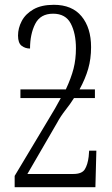

<svg xmlns="http://www.w3.org/2000/svg" viewBox="-20 -779 465 799"><path d="M41 0V-47L180 -279Q212 -331 233 -371H65V-407H254Q276 -454 286 -493Q296 -532 296 -578Q296 -640 274.5 -681Q253 -722 201 -722Q148 -722 126.5 -679.5Q105 -637 105 -577Q85 -577 70 -588.5Q55 -600 55 -631Q55 -662 70.5 -691.5Q86 -721 119 -740Q152 -759 204 -759Q280 -759 319.5 -711Q359 -663 359 -583Q359 -534 347 -492.5Q335 -451 311 -407H375V-371H288Q273 -347 252.5 -321Q232 -295 217 -267L94 -55H285Q321 -55 333 -74.5Q345 -94 349 -127L351 -152H381L377 0Z"/></svg>

Font: Noto Serif ExtraCondensed Light
Style: Regular
Weight: 300
Width: 2
Designer: Monotype Design Team
Foundry: Monotype Imaging Inc.
Version: Version 2.014; ttfautohint (v1.8.4.7-5d5b)